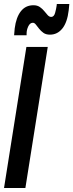

<svg xmlns="http://www.w3.org/2000/svg" viewBox="-26 -933 364 953"><path d="M-6 0 105 -700H211L100 0ZM44 -758Q45 -776 47 -792Q54 -847 77.5 -877Q101 -907 140 -907Q159 -907 172 -898Q185 -889 194 -877.5Q203 -866 211 -857.5Q219 -849 228 -849Q242 -849 247.5 -869Q253 -889 255 -904Q256 -908 256 -913H318Q317 -905 316.5 -897Q316 -889 315 -882Q308 -822 283.5 -791.5Q259 -761 222 -761Q202 -761 189.5 -770Q177 -779 168 -790.5Q159 -802 152 -811Q145 -820 137 -820Q123 -820 114.5 -802.5Q106 -785 106 -766Q106 -762 106 -758Z"/></svg>

Font: Georama Condensed SemiBold
Style: Italic
Weight: 600
Width: 3
Italic angle: -9°
Designer: Jean-Baptiste Levee
Foundry: Production Type
Version: Version 1.000